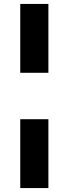

<svg xmlns="http://www.w3.org/2000/svg" viewBox="-20 -762 349 976"><path d="M83 -392H226V-742H83ZM83 194H226V-156H83Z"/></svg>

Font: AWKNG-Font
Style: Bold
Weight: 700
Designer: Awakening Church
Foundry: Awakening Church
Version: Version 1.700;PS 001.700;hotconv 1.0.88;makeotf.lib2.5.64775